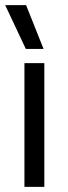

<svg xmlns="http://www.w3.org/2000/svg" viewBox="-25 -725 262 745"><path d="M75.2 -535.2 -4.9 -705.1H76.2L144 -535.2ZM69.8 0V-480H147V0Z"/></svg>

Font: Prompt Light
Style: Regular
Weight: 300
Designer: Katatrad Team
Foundry: CadsonDemak
Version: Version 1.000;PS 001.000;hotconv 1.0.88;makeotf.lib2.5.64775